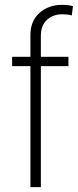

<svg xmlns="http://www.w3.org/2000/svg" viewBox="-20 -769 321 789"><path d="M261.2 -535.6V-497.1H147.9V0H105V-497.1H29.8V-535.6H105V-625.5Q105 -682.6 142.1 -715.8Q179.2 -749 233.9 -749Q262.2 -749 279.8 -743.7L274.9 -705.6Q267.6 -708 256.8 -709.2Q246.1 -710.4 236.3 -710.4Q198.2 -710.4 173.1 -687.5Q147.9 -664.6 147.9 -621.6V-535.6Z"/></svg>

Font: Inter Display Extra Light
Style: Regular
Weight: 200
Designer: Rasmus Andersson
Foundry: rsms
Version: Version 4.000;git-4fc901f